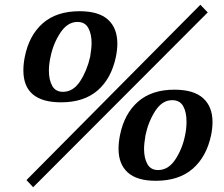

<svg xmlns="http://www.w3.org/2000/svg" viewBox="-20 -747 941 805"><path d="M91 8 820 -727 851 -695 119 38ZM78 -452Q78 -479 84 -509Q102 -599 159.5 -649.5Q217 -700 314 -700Q394 -700 433 -664.5Q472 -629 472 -564Q472 -539 466 -509Q447 -418 389.5 -368Q332 -318 236 -318Q78 -318 78 -452ZM358 -509Q364 -545 364 -566Q364 -605 350 -630Q336 -655 305 -655Q263 -655 233 -609.5Q203 -564 192 -509Q185 -478 185 -451Q185 -412 199 -387Q213 -362 244 -362Q287 -362 316 -406.5Q345 -451 358 -509ZM477 -123Q477 -150 483 -180Q501 -270 558.5 -320.5Q616 -371 711 -371Q792 -371 831.5 -335.5Q871 -300 871 -235Q871 -209 865 -180Q846 -90 788 -39.5Q730 11 633 11Q554 11 515.5 -24Q477 -59 477 -123ZM756 -180Q762 -207 762 -237Q762 -277 748 -302Q734 -327 702 -327Q660 -327 631 -282Q602 -237 590 -180Q584 -144 584 -123Q584 -84 598 -59Q612 -34 643 -34Q686 -34 715.5 -79Q745 -124 756 -180Z"/></svg>

Font: Trirong SemiBold
Style: Italic
Weight: 600
Italic angle: -12°
Designer: Katatrad Team
Foundry: CadsonDemak
Version: Version 1.001